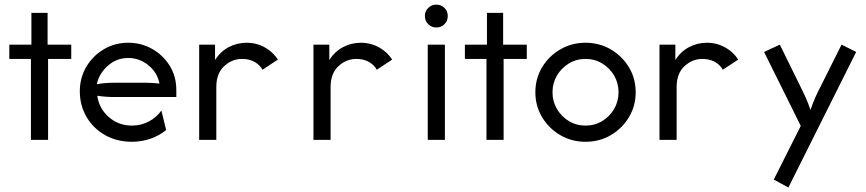

<svg xmlns="http://www.w3.org/2000/svg" viewBox="-20 -612 3790 840"><path d="M115.3 0V-354.2H20.8V-416.7H117.4V-555.6H188.2V-416.7H291.7V-354.2H190.3V0Z M556.9 8.3Q491.7 8.3 439.9 -20.8Q388.2 -50 358.7 -100.3Q329.2 -150.7 329.2 -212.5Q329.2 -271.5 357.6 -319.8Q386.1 -368.1 434.4 -396.5Q482.6 -425 541 -425Q598.6 -425 646.5 -397.6Q694.4 -370.1 722.9 -323.6Q751.4 -277.1 751.4 -218.1Q751.4 -218.1 751.4 -187.5Q751.4 -187.5 479.2 -187.5Q461.1 -187.5 442.4 -188.9Q423.6 -190.3 405.6 -193.1Q413.2 -137.5 455.9 -100Q498.6 -62.5 557.6 -62.5Q597.2 -62.5 631.2 -80.6Q665.3 -98.6 686.1 -128.5Q686.1 -128.5 706.9 -43.1Q677.1 -18.8 638.5 -5.2Q600 8.3 556.9 8.3ZM403.5 -243.8Q441 -250 479.2 -250Q479.2 -250 617.4 -250Q632.6 -250 647.6 -249Q662.5 -247.9 677.8 -246.5Q668.1 -295.1 629.2 -326.7Q590.3 -358.3 541 -358.3Q490.3 -358.3 452.1 -324.7Q413.9 -291 403.5 -243.8Z M1128.5 -306.9Q1125.7 -311.8 1122.2 -316.7Q1092.4 -354.2 1038.9 -354.2Q995.1 -354.2 960.8 -322.6Q926.4 -291 926.4 -231.2V0H851.4V-416.7H920.8V-349.3Q943.8 -386.1 980.2 -405.6Q1016.7 -425 1059 -425Q1103.5 -425 1141.7 -402.8Q1173.6 -384.7 1195.8 -351.4Q1195.8 -351.4 1128.5 -306.9Z M1628.5 -306.9Q1625.7 -311.8 1622.2 -316.7Q1592.4 -354.2 1538.9 -354.2Q1495.1 -354.2 1460.8 -322.6Q1426.4 -291 1426.4 -231.2V0H1351.4V-416.7H1420.8V-349.3Q1443.8 -386.1 1480.2 -405.6Q1516.7 -425 1559 -425Q1603.5 -425 1641.7 -402.8Q1673.6 -384.7 1695.8 -351.4Q1695.8 -351.4 1628.5 -306.9Z M1851.4 0Q1851.4 0 1851.4 -416.7Q1851.4 -416.7 1926.4 -416.7Q1926.4 -416.7 1926.4 0Q1926.4 0 1851.4 0ZM1888.9 -491.7Q1868.1 -491.7 1853.5 -506.2Q1838.9 -520.8 1838.9 -541.7Q1838.9 -563.2 1853.5 -577.4Q1868.1 -591.7 1888.9 -591.7Q1910.4 -591.7 1924.7 -577.4Q1938.9 -563.2 1938.9 -541.7Q1938.9 -520.8 1924.7 -506.2Q1910.4 -491.7 1888.9 -491.7Z M2108.3 0V-354.2H2013.9V-416.7H2110.4V-555.6H2181.2V-416.7H2284.7V-354.2H2183.3V0Z M2541.7 8.3Q2481.2 8.3 2431.2 -20.8Q2381.2 -50 2351.7 -99.3Q2322.2 -148.6 2322.2 -208.3Q2322.2 -268.8 2351.7 -317.7Q2381.2 -366.7 2431.2 -395.8Q2481.2 -425 2541.7 -425Q2602.8 -425 2652.4 -395.8Q2702.1 -366.7 2731.6 -317.7Q2761.1 -268.8 2761.1 -208.3Q2761.1 -148.6 2731.6 -99.3Q2702.1 -50 2652.4 -20.8Q2602.8 8.3 2541.7 8.3ZM2541.7 -62.5Q2581.9 -62.5 2614.6 -82.3Q2647.2 -102.1 2666.7 -135.1Q2686.1 -168.1 2686.1 -208.3Q2686.1 -248.6 2666.7 -281.6Q2647.2 -314.6 2614.6 -334.4Q2581.9 -354.2 2541.7 -354.2Q2501.4 -354.2 2468.8 -334.4Q2436.1 -314.6 2416.7 -281.6Q2397.2 -248.6 2397.2 -208.3Q2397.2 -168.1 2416.7 -135.1Q2436.1 -102.1 2468.8 -82.3Q2501.4 -62.5 2541.7 -62.5Z M3142.4 -306.9Q3139.6 -311.8 3136.1 -316.7Q3106.2 -354.2 3052.8 -354.2Q3009 -354.2 2974.7 -322.6Q2940.3 -291 2940.3 -231.2V0H2865.3V-416.7H2934.7V-349.3Q2957.6 -386.1 2994.1 -405.6Q3030.6 -425 3072.9 -425Q3117.4 -425 3155.6 -402.8Q3187.5 -384.7 3209.7 -351.4Q3209.7 -351.4 3142.4 -306.9Z M3365.3 173.6Q3365.3 173.6 3483.3 -61.1L3322.9 -384.7Q3322.9 -384.7 3391.7 -416.7L3480.6 -236.1Q3492.4 -211.8 3503.5 -188.2Q3514.6 -164.6 3525.7 -131.2Q3537.5 -164.6 3548.3 -188.5Q3559 -212.5 3571.5 -236.1L3661.8 -416.7L3725.7 -384.7Q3725.7 -384.7 3429.2 208.3Z"/></svg>

Font: co2trust
Style: Regular
Weight: 400
Designer: Kristian Moeller
Foundry: Dicotype
Version: Version 1.000